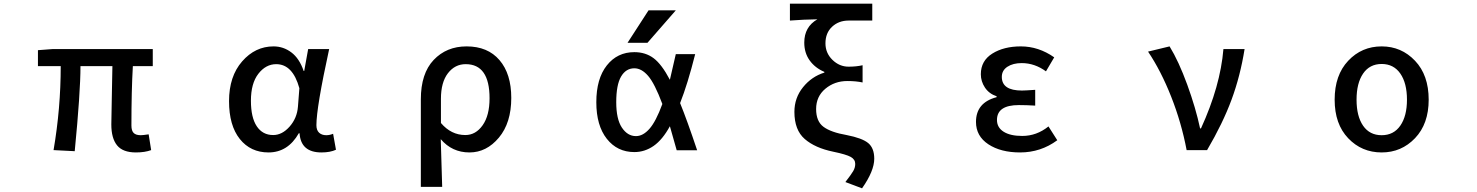

<svg xmlns="http://www.w3.org/2000/svg" viewBox="-20 -817 8040 1045"><path d="M719.7 12.7Q648.4 12.7 617.2 -25.9Q585.9 -64.5 585.9 -139.6Q585.9 -162.1 588.4 -279.8Q590.8 -397.5 591.8 -457H418Q418 -315.4 386.7 5.9L271.5 0Q310.5 -227.5 310.5 -457H186.5V-543.9L264.6 -549.8H811.5V-457H703.1Q695.3 -324.2 695.3 -133.8Q695.3 -105.5 707.5 -93.3Q719.7 -81.1 746.1 -81.1Q757.8 -81.1 789.1 -85.9L802.7 0Q768.6 12.7 719.7 12.7Z M1441.4 12.7Q1343.8 12.7 1285.2 -60.5Q1226.6 -133.8 1226.6 -266.6Q1226.6 -401.4 1297.9 -482.9Q1369.1 -564.5 1468.8 -564.5Q1522.5 -564.5 1565.9 -531.7Q1609.4 -499 1632.8 -430.7H1635.7L1657.2 -549.8H1771.5Q1702.1 -232.4 1702.1 -135.7Q1702.1 -108.4 1716.8 -94.7Q1731.4 -81.1 1755.9 -81.1Q1774.4 -81.1 1793 -88.9L1808.6 -2Q1777.3 12.7 1729.5 12.7Q1617.2 12.7 1610.4 -91.8H1606.4Q1546.9 12.7 1441.4 12.7ZM1466.8 -82Q1515.6 -82 1556.2 -127.9Q1596.7 -173.8 1601.6 -236.3L1609.4 -336.9Q1573.2 -467.8 1483.4 -467.8Q1426.8 -467.8 1386.2 -415.5Q1345.7 -363.3 1345.7 -268.6Q1345.7 -177.7 1377.4 -129.9Q1409.2 -82 1466.8 -82Z M2270.5 200.2V-276.4Q2270.5 -417 2340.3 -490.7Q2410.2 -564.5 2519.5 -564.5Q2634.8 -564.5 2698.7 -489.7Q2762.7 -415 2762.7 -284.2Q2762.7 -148.4 2695.3 -67.9Q2627.9 12.7 2535.2 12.7Q2440.4 12.7 2378.9 -59.6Q2385.7 177.7 2386.7 200.2ZM2512.7 -82Q2569.3 -82 2606.9 -135.3Q2644.5 -188.5 2644.5 -282.2Q2644.5 -467.8 2514.6 -467.8Q2456.1 -467.8 2418 -418.5Q2379.9 -369.1 2379.9 -279.3V-147.5Q2435.5 -82 2512.7 -82Z M3585 -251Q3543 -363.3 3507.3 -404.3Q3471.7 -445.3 3432.6 -445.3Q3386.7 -445.3 3360.4 -400.4Q3334 -355.5 3334 -260.7Q3334 -168.9 3364.7 -122.6Q3395.5 -76.2 3441.4 -76.2Q3479.5 -76.2 3514.6 -115.7Q3549.8 -155.3 3585 -251ZM3681.6 -255.9Q3718.8 -165 3774.4 1H3663.1Q3640.6 -80.1 3626 -129.9Q3585.9 -56.6 3537.6 -22.9Q3489.3 10.7 3432.6 10.7Q3339.8 10.7 3282.7 -61.5Q3225.6 -133.8 3225.6 -260.7Q3225.6 -388.7 3282.7 -460.9Q3339.8 -533.2 3432.6 -533.2Q3493.2 -533.2 3537.1 -500.5Q3581.1 -467.8 3626 -382.8Q3639.6 -438.5 3658.2 -522.5H3763.7Q3722.7 -359.4 3681.6 -255.9ZM3509.8 -760.7H3658.2L3503.9 -584H3395.5Z M4671.9 208 4581.1 173.8Q4612.3 133.8 4623.5 114.7Q4634.8 95.7 4634.8 75.2Q4634.8 50.8 4610.4 37.1Q4585.9 23.4 4515.6 8.8Q4416 -11.7 4359.9 -60.5Q4303.7 -109.4 4303.7 -208Q4303.7 -284.2 4350.6 -342.3Q4397.5 -400.4 4466.8 -421.9V-425.8Q4416 -447.3 4386.7 -488.3Q4357.4 -529.3 4357.4 -585Q4357.4 -670.9 4428.7 -711.9Q4354.5 -710.9 4279.3 -705.1V-796.9H4727.5V-705.1H4598.6Q4544.9 -705.1 4508.8 -671.4Q4472.7 -637.7 4472.7 -581.1Q4472.7 -528.3 4510.7 -491.2Q4548.8 -454.1 4598.6 -454.1Q4640.6 -454.1 4674.8 -461.9V-368.2Q4638.7 -376 4591.8 -376Q4522.5 -376 4472.2 -334Q4421.9 -292 4421.9 -223.6Q4421.9 -156.2 4462.4 -126.5Q4502.9 -96.7 4587.9 -82Q4672.9 -65.4 4705.6 -38.1Q4738.3 -10.7 4738.3 46.9Q4738.3 113.3 4671.9 208Z M5532.2 12.7Q5426.8 12.7 5359.4 -31.7Q5292 -76.2 5292 -153.3Q5292 -258.8 5404.3 -288.1V-293Q5363.3 -306.6 5340.8 -340.3Q5318.4 -374 5318.4 -413.1Q5318.4 -486.3 5380.9 -525.4Q5443.4 -564.5 5536.1 -564.5Q5632.8 -564.5 5717.8 -504.9L5672.9 -428.7Q5611.3 -473.6 5541 -473.6Q5493.2 -473.6 5462.9 -453.6Q5432.6 -433.6 5432.6 -398.4Q5432.6 -324.2 5542 -324.2Q5559.6 -324.2 5614.3 -328.1V-242.2Q5566.4 -245.1 5525.4 -245.1Q5406.2 -245.1 5406.2 -164.1Q5406.2 -123 5442.4 -100.1Q5478.5 -77.1 5543.9 -77.1Q5622.1 -77.1 5686.5 -128.9L5734.4 -53.7Q5644.5 12.7 5532.2 12.7Z M6549.8 0H6438.5Q6410.2 -149.4 6354.5 -290.5Q6298.8 -431.6 6228.5 -536.1L6345.7 -564.5Q6395.5 -483.4 6441.9 -356Q6488.3 -228.5 6511.7 -118.2H6516.6Q6622.1 -348.6 6638.7 -549.8H6753.9Q6730.5 -403.3 6683.1 -274.9Q6635.7 -146.5 6549.8 0Z M7500 12.7Q7391.6 12.7 7317.9 -64.5Q7244.1 -141.6 7244.1 -274.4Q7244.1 -408.2 7317.9 -486.3Q7391.6 -564.5 7500 -564.5Q7607.4 -564.5 7681.6 -486.3Q7755.9 -408.2 7755.9 -274.4Q7755.9 -142.6 7681.6 -64.9Q7607.4 12.7 7500 12.7ZM7637.7 -274.4Q7637.7 -364.3 7601.6 -416.5Q7565.4 -468.8 7500 -468.8Q7434.6 -468.8 7398.9 -416.5Q7363.3 -364.3 7363.3 -274.4Q7363.3 -184.6 7398.9 -132.8Q7434.6 -81.1 7500 -81.1Q7565.4 -81.1 7601.6 -133.3Q7637.7 -185.5 7637.7 -274.4Z"/></svg>

Font: Gen Shin Gothic Monospace Medium
Style: Regular
Weight: 500
Designer: [Source Han Sans]
Ryoko NISHIZUKA  (kana & ideographs); Paul D. Hunt (Latin, Greek & Cyrillic); Wenlong ZHANG  (bopomofo
Version: Version 1.002.20150607